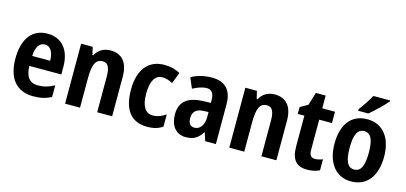

<svg xmlns="http://www.w3.org/2000/svg" viewBox="-67 -1221 3561 1686"><g transform="rotate(15 1714.0 -378.0)"><path d="M257 -554C121 -554 39 -455 39 -269C39 -90 124 10 274 10C342 10 392 -2 438 -28V-133C387 -105 343 -93 288 -93C214 -93 176 -143 174 -239H465V-308C465 -461 388 -554 257 -554ZM259 -456C312 -456 338 -405 339 -330H176C180 -417 212 -456 259 -456Z M830 -555C769 -555 720 -528 692 -474H685L668 -545H563V0H699V-263C699 -387 720 -445 788 -445C836 -445 855 -404 855 -325V0H991V-359C991 -492 930 -555 830 -555Z M1312 10C1367 10 1411 -2 1450 -29V-140C1413 -114 1374 -99 1332 -99C1265 -99 1228 -156 1228 -270C1228 -386 1265 -445 1331 -445C1364 -445 1391 -435 1424 -418L1463 -520C1426 -541 1377 -555 1319 -555C1175 -555 1090 -453 1090 -270C1090 -78 1170 10 1312 10Z M1752 -555C1680 -555 1616 -538 1565 -509L1605 -415C1650 -439 1692 -454 1731 -454C1775 -454 1798 -425 1798 -363V-338L1722 -335C1589 -330 1519 -274 1519 -160C1519 -58 1571 10 1660 10C1734 10 1772 -16 1810 -74H1813L1837 0H1934V-363C1934 -491 1870 -555 1752 -555ZM1799 -255V-207C1799 -133 1762 -90 1714 -90C1678 -90 1657 -112 1657 -162C1657 -218 1685 -250 1754 -253Z M2323 -555C2262 -555 2213 -528 2185 -474H2178L2161 -545H2056V0H2192V-263C2192 -387 2213 -445 2281 -445C2329 -445 2348 -404 2348 -325V0H2484V-359C2484 -492 2423 -555 2323 -555Z M2806 -99C2772 -99 2755 -121 2755 -166V-442H2871V-545H2755V-661H2666L2630 -544L2560 -504V-442H2620V-163C2620 -37 2672 10 2764 10C2810 10 2847 1 2877 -14V-114C2853 -105 2830 -99 2806 -99Z M3313 -766H3161C3137 -721 3098 -664 3065 -619V-606H3158C3205 -645 3282 -719 3313 -757ZM3390 -274C3390 -455 3298 -555 3165 -555C3017 -555 2939 -447 2939 -274C2939 -104 3022 10 3163 10C3314 10 3390 -106 3390 -274ZM3077 -273C3077 -389 3102 -447 3164 -447C3226 -447 3251 -389 3251 -274C3251 -158 3226 -98 3164 -98C3102 -98 3077 -158 3077 -273Z"/></g></svg>

Font: Noto Sans Display SemiCondensed
Style: Bold
Weight: 700
Width: 4
Designer: Monotype Design Team
Foundry: Monotype Imaging Inc.
Version: Version 1.900